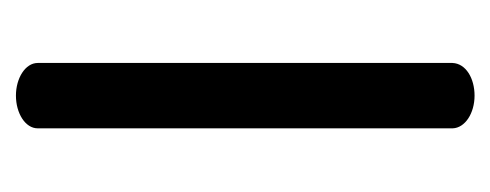

<svg xmlns="http://www.w3.org/2000/svg" viewBox="-212 -418 630 247"><g transform="rotate(90 103.5 -295.0)"><path d="M145.6 -561.9C145 -577.8 126.2 -590 103.5 -590C81.3 -590 62.2 -578.9 61.5 -561.6C61.4 -561.2 61.5 -28.1 61.5 -28C61.5 -12.2 80.9 0 103.5 0C126.1 0 145.6 -12 145.6 -28Z"/></g></svg>

Font: Hi.
Style: Bold
Weight: 400
Designer: Mew Too, Robert Jablonski
Foundry: Cannot Into Space Fonts
Version: Version 1.996